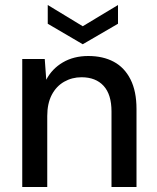

<svg xmlns="http://www.w3.org/2000/svg" viewBox="-20 -748 629 768"><path d="M69 0V-512H159L165 -429Q188 -473 231.5 -498.5Q275 -524 333 -524Q392 -524 435 -501Q478 -478 502 -430.5Q526 -383 526 -312V0H426V-302Q426 -370 394.5 -404.5Q363 -439 306 -439Q268 -439 236.5 -421Q205 -403 187 -368.5Q169 -334 169 -284V0ZM311 -571 171 -653V-728L311 -643L452 -728V-653Z"/></svg>

Font: DM Sans 12pt Medium
Style: Regular
Weight: 500
Version: Version 4.004;gftools[0.9.30]